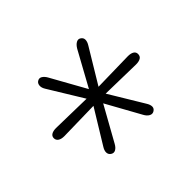

<svg xmlns="http://www.w3.org/2000/svg" viewBox="-80 -845 609 609"><g transform="rotate(-45 224.0 -540.5)"><path d="M129 -376Q121 -381 120.5 -390Q120 -399 127 -410L201 -531L206 -524L63 -521Q50 -521 42.5 -526Q35 -531 35 -540Q35 -549 42.5 -553.5Q50 -558 63 -558L206 -555L201 -549L127 -670Q120 -681 121 -690.5Q122 -700 129 -704Q137 -709 145 -704Q153 -699 159 -688L227 -566H221L288 -688Q295 -700 303.5 -704.5Q312 -709 319 -704Q327 -699 327 -690Q327 -681 320 -670L247 -549L241 -555L385 -558Q398 -558 405.5 -553.5Q413 -549 413 -540Q413 -530 405.5 -525.5Q398 -521 385 -521L241 -524L247 -531L320 -410Q327 -399 327 -390.5Q327 -382 319 -377Q311 -372 302.5 -376.5Q294 -381 288 -392L221 -513H227L159 -391Q153 -380 145 -375.5Q137 -371 129 -376Z"/></g></svg>

Font: Nunito ExtraLight
Style: Regular
Weight: 200
Designer: Vernon Adams
Foundry: Vernon Adams
Version: Version 3.602;April 4, 2023;FontCreator 14.0.0.2856 64-bit